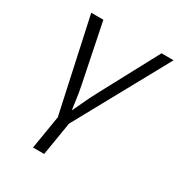

<svg xmlns="http://www.w3.org/2000/svg" viewBox="-176 -660 916 983"><g transform="rotate(30 281.5 -168.5)"><path d="M196.8 10.3 76.7 -542.5H148.4L217.8 -202.6Q227.1 -157.7 232.9 -112.8Q238.8 -67.9 246.1 -24.9H223.1Q245.1 -67.9 265.6 -112.8Q286.1 -157.7 310.1 -202.6L492.2 -542.5H563.5L259.8 10.3ZM163.6 204.1 197.8 -3.9H263.7L229.5 204.1Z"/></g></svg>

Font: Inter 16pt Light
Style: Italic
Weight: 300
Italic angle: -9.3988°
Version: Version 4.001;git-66647c0bb